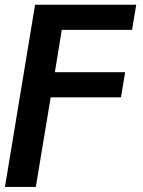

<svg xmlns="http://www.w3.org/2000/svg" viewBox="-33 -562 586 787"><path d="M-12.7 204.1 110.8 -542.5H525.4L508.3 -439.5H220.2L191.9 -266.1H480L462.9 -163.1H174.8L113.8 204.1Z"/></svg>

Font: Inter 16pt SemiBold
Style: Italic
Weight: 600
Italic angle: -9.3988°
Version: Version 4.001;git-66647c0bb